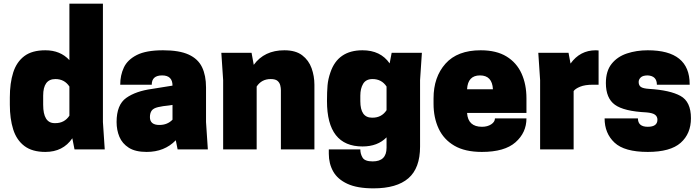

<svg xmlns="http://www.w3.org/2000/svg" viewBox="-20 -820 3841 1054"><path d="M229 14Q157 14 114 -18.5Q71 -51 52.5 -109.5Q34 -168 34 -245V-285Q34 -364 52.5 -422Q71 -480 113.5 -512Q156 -544 229 -544Q311 -544 361 -490V-800H545V-150L555 0H389L377 -61Q326 14 229 14ZM284 -144Q334 -144 361 -185V-345Q334 -386 284 -386Q217 -386 217 -295V-245Q217 -144 280 -144Z M785 14Q723 14 687 -9Q651 -32 635.5 -69Q620 -106 620 -150Q620 -245 673 -282.5Q726 -320 815 -332L927 -350Q927 -406 870 -406Q813 -406 813 -355H640Q640 -407 660 -449.5Q680 -492 731 -518Q782 -544 875 -544Q964 -544 1015.5 -520.5Q1067 -497 1089 -451.5Q1111 -406 1111 -340V-150L1121 0H955L945 -50Q883 14 785 14ZM855 -134Q899 -134 927 -163V-244L907 -241Q874 -238 848 -232Q822 -226 812.5 -212.5Q803 -199 803 -177Q803 -134 855 -134Z M1706 0H1522V-325Q1522 -337 1518.5 -351.5Q1515 -366 1503.5 -376Q1492 -386 1466 -386Q1416 -386 1389 -345V0H1205V-380L1195 -530H1361L1373 -464Q1431 -544 1541 -544Q1603 -544 1639 -516.5Q1675 -489 1690.5 -445.5Q1706 -402 1706 -355Z M2030 214Q1941 214 1887 189Q1833 164 1809 121Q1785 78 1785 24V0H1958Q1958 25 1970.5 45.5Q1983 66 2026 66Q2102 66 2102 -9V-66Q2053 -16 1970 -16Q1775 -16 1775 -265Q1775 -316 1778 -351Q1781 -386 1794 -423Q1835 -544 1970 -544Q2069 -544 2119 -472L2130 -530H2296L2286 -380V-15Q2286 103 2222 158.5Q2158 214 2030 214ZM2025 -174Q2075 -174 2102 -215V-345Q2075 -386 2025 -386Q1989 -386 1973.5 -360Q1958 -334 1958 -295V-265Q1958 -174 2022 -174Z M2625 14Q2533 14 2474.5 -20Q2416 -54 2388 -114Q2360 -174 2360 -250V-280Q2360 -397 2425.5 -470.5Q2491 -544 2619 -544Q2705 -544 2760.5 -510Q2816 -476 2843 -416.5Q2870 -357 2870 -280V-200H2544Q2549 -124 2626 -124Q2656 -124 2676.5 -137.5Q2697 -151 2697 -170H2870Q2870 -92 2810 -39Q2750 14 2625 14ZM2686 -330Q2682 -406 2615 -406Q2548 -406 2544 -330Z M3129 0H2945V-380L2935 -530H3101L3112 -471Q3164 -544 3251 -544L3266 -543V-355H3236Q3191 -355 3164.5 -344Q3138 -333 3129 -320Z M3536 14Q3408 14 3353.5 -37Q3299 -88 3299 -170H3482Q3482 -124 3536 -124Q3589 -124 3589 -163Q3589 -180 3576 -190Q3563 -200 3529 -203Q3405 -209 3355.5 -245Q3306 -281 3306 -364Q3306 -430 3337.5 -469.5Q3369 -509 3421.5 -526.5Q3474 -544 3536 -544Q3766 -544 3766 -358V-355H3586Q3586 -403 3536 -406Q3509 -406 3497.5 -395Q3486 -384 3486 -370Q3486 -351 3498.5 -342.5Q3511 -334 3544 -332Q3658 -325 3715.5 -293.5Q3773 -262 3773 -171Q3773 -86 3716.5 -36Q3660 14 3536 14Z"/></svg>

Font: Tanohe Sans ExtraBold
Style: Regular
Weight: 800
Designer: Village Type and Design LLC & Cristiano Sobral
Foundry: Cooper Hewitt Smithsonian Design Museum
Version: Version 1.00;September 29, 2021;FontCreator 13.0.0.2655 64-b